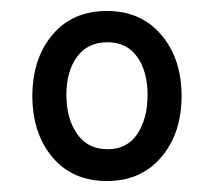

<svg xmlns="http://www.w3.org/2000/svg" viewBox="-20 -752 391 350"><path d="M175 -422Q112 -422 75.5 -465.5Q39 -509 39 -577Q39 -645 75.5 -688.5Q112 -732 175 -732Q237 -732 274 -688.5Q311 -645 311 -577Q311 -509 274 -465.5Q237 -422 175 -422ZM176 -480Q212 -480 230.5 -508Q249 -536 249 -579Q249 -622 230 -648.5Q211 -675 176 -675Q140 -675 120.5 -648.5Q101 -622 101 -579Q101 -536 120.5 -508Q140 -480 176 -480Z"/></svg>

Font: Noto Serif Tamil Condensed ExtraBold
Style: Regular
Weight: 800
Width: 3
Designer: Indian Type Foundry, Tom Grace, and the Monotype Design Team
Foundry: Monotype Imaging Inc.
Version: Version 2.004; ttfautohint (v1.8.4.7-5d5b)